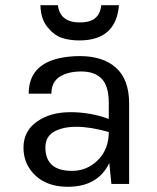

<svg xmlns="http://www.w3.org/2000/svg" viewBox="-20 -705 600 736"><path d="M135 -685H202Q210 -619 286 -619Q326 -619 345.5 -636Q365 -653 368 -685H436Q425 -550 284 -550Q248 -550 218 -559.5Q188 -569 162 -601Q136 -633 135 -685ZM122 -239Q173 -275 250 -275Q327 -275 397 -249V-310Q397 -375 370 -403Q343 -431 291.5 -431Q240 -431 208.5 -410.5Q177 -390 177 -346H90Q90 -456 208 -482Q244 -490 286 -490Q375 -490 425 -445Q475 -400 475 -308V0H407L399 -80Q355 11 240 11Q162 11 116 -32Q70 -75 70 -139Q70 -203 122 -239ZM154 -140Q154 -50 256 -50Q314 -50 355.5 -91.5Q397 -133 397 -199Q326 -219 273 -219Q220 -219 187 -200Q154 -181 154 -140Z"/></svg>

Font: Karmilla
Style: Regular
Weight: 400
Designer: Jonathan Pinhorn
Version: Version 1.000